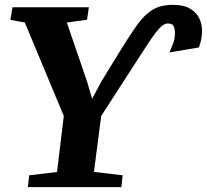

<svg xmlns="http://www.w3.org/2000/svg" viewBox="-20 -773 854 793"><path d="M95 0 100.5 -49 215.5 -62.5 243.5 -294 82.5 -680 23 -691 31.5 -743H347L339.5 -691.5L256 -680L339.5 -436.5L360.5 -365L398.5 -436L480 -569Q518 -630.5 547.2 -671.2Q576.5 -712 610 -732.5Q643.5 -753 694 -753Q738.5 -753 764.8 -737.5Q791 -722 802.8 -697.8Q814.5 -673.5 814.5 -646Q814.5 -627 811 -610Q807.5 -593 801.5 -577L680 -556.5Q687.5 -573.5 695 -593.2Q702.5 -613 702.5 -636.5Q702.5 -654.5 697 -665.2Q691.5 -676 673 -676Q662 -676 650.5 -667.2Q639 -658.5 624.8 -640.2Q610.5 -622 591 -592.5Q571.5 -563 544.5 -521L398 -294L368 -63L486.5 -49L481.5 0Z"/></svg>

Font: Merriweather ExtraBold
Style: Italic
Weight: 800
Italic angle: -7.8°
Version: Version 2.101